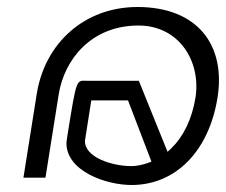

<svg xmlns="http://www.w3.org/2000/svg" viewBox="-20 -528 646 549"><path d="M47 -20H110L148 -259C164 -357 240 -455 376 -455C492 -455 555 -353 539 -249C529 -187 504 -137 470 -104L459 -94L377 -297H230C198 -297 200 -310 173 -142L170 -121C168 -39 283 1 356 1C484 1 578 -98 602 -249C626 -400 544 -508 373 -508C222 -508 108 -405 85 -259ZM223 -126 241 -241H346L413 -66L403 -62C388 -57 371 -53 356 -53C301 -53 221 -78 223 -126Z"/></svg>

Font: Charger Sport
Style: ExLitObl
Weight: 200
Designer: Jasper
Foundry: Cannot Into Space Fonts
Version: Version 1.1